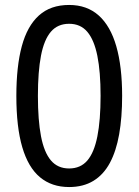

<svg xmlns="http://www.w3.org/2000/svg" viewBox="-20 -745 560 775"><path d="M473 -358Q473 -271 461 -203Q449 -135 423.5 -87.5Q398 -40 357 -15Q316 10 259 10Q189 10 141.5 -29.5Q94 -69 70 -150.5Q46 -232 46 -358Q46 -477 68 -558.5Q90 -640 137 -682.5Q184 -725 259 -725Q331 -725 378.5 -682.5Q426 -640 449.5 -558Q473 -476 473 -358ZM133 -358Q133 -260 145.5 -195Q158 -130 185.5 -97.5Q213 -65 259 -65Q305 -65 332.5 -97Q360 -129 373 -194.5Q386 -260 386 -358Q386 -455 373 -519.5Q360 -584 332.5 -616.5Q305 -649 259 -649Q213 -649 185.5 -617Q158 -585 145.5 -520.5Q133 -456 133 -358Z"/></svg>

Font: Noto Sans Hebrew SemiCondensed
Style: Regular
Weight: 400
Width: 4
Designer: Monotype Design Team
Foundry: Monotype Imaging Inc.
Version: Version 2.003